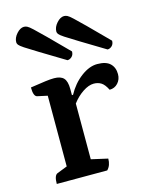

<svg xmlns="http://www.w3.org/2000/svg" viewBox="-108 -773 657 842"><g transform="rotate(-15 220.5 -351.5)"><path d="M44 0Q44 -39 60 -45L106 -63V-384L60 -394Q44 -398 44 -438Q90 -445 113 -448Q136 -451 152 -451Q182 -451 195.5 -436.5Q209 -422 209 -387V-359H214Q239 -405 277 -433.5Q315 -462 351 -462Q391 -462 409.5 -444Q428 -426 428 -396Q428 -372 413 -355.5Q398 -339 375 -339Q362 -365 347.5 -374Q333 -383 314 -383Q291 -383 264 -365Q237 -347 216 -319V-66L291 -49Q291 -18 273 0ZM230 -512Q159 -555 118.5 -579.5Q78 -604 60 -616Q42 -628 37.5 -634Q33 -640 33 -646Q33 -666 49.5 -684.5Q66 -703 83 -703Q90 -703 97.5 -699.5Q105 -696 121 -681Q137 -666 169.5 -634Q202 -602 259 -544Q259 -529 250 -520.5Q241 -512 230 -512ZM412 -512Q341 -555 300.5 -579.5Q260 -604 242 -616Q224 -628 219.5 -634Q215 -640 215 -646Q215 -666 231.5 -684.5Q248 -703 265 -703Q272 -703 279.5 -699.5Q287 -696 303 -681Q319 -666 351.5 -634Q384 -602 441 -544Q441 -529 432 -520.5Q423 -512 412 -512Z"/></g></svg>

Font: Petrona SemiBold
Style: Regular
Weight: 600
Designer: Ringo R. Seeber
Foundry: Ringo R. Seeber
Version: Version 2.001; ttfautohint (v1.8.3)